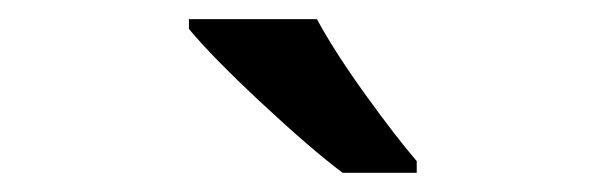

<svg xmlns="http://www.w3.org/2000/svg" viewBox="-20 -786 632 200"><path d="M336.9 -606Q303.2 -631.3 251.7 -679.4Q200.2 -727.5 176.8 -755.9V-766.1H310.1Q328.6 -731.9 360.6 -687.5Q392.6 -643.1 414.1 -618.2V-606Z"/></svg>

Font: Open Sans Semibold
Style: Regular
Weight: 600
Foundry: Ascender Corporation
Version: Version 1.10